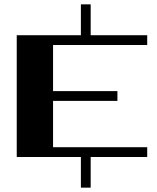

<svg xmlns="http://www.w3.org/2000/svg" viewBox="-20 -790 723 883"><path d="M224 -583V-371H520V-326H224V-113H657V-68H397V73H352V-68H57V-628H352V-770H397V-628H657V-583Z"/></svg>

Font: Geostar Fill
Style: Regular
Weight: 400
Designer: Joe Prince
Foundry: Joe Prince
Version: Version 1.002